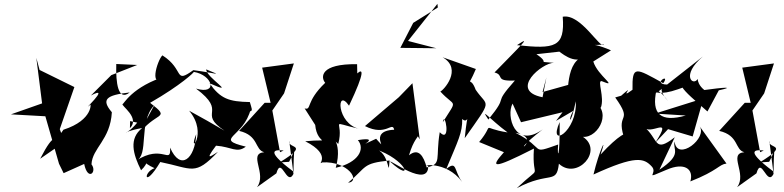

<svg xmlns="http://www.w3.org/2000/svg" viewBox="-20 -892 4081 999"><path d="M315 -153 291 -220 367 -439 186 -528 169 -591 199 -354 37 -297 216 -287 287 -40 311 9 418 -39C437 53 487 3 456 -37C460 -122 554 -164 562 -308C505 -375 532 -397 655 -411C594 -363 582 -461 585 -559L694 -554L559 -501L453 -395C566 -455 393 -299 450 -347C452 -362 469 -268 310 -217C258 -137 269 -221 189 -66Z M657 -262 694 -254C631 -175 590 -203 720 -226C650 -171 671 -92 714 -6C803 -92 651 -78 784 -17C723 5 729 93 814 -49C983 -15 992 26 1114 -102C1092 -90 1034 -42 1104 -134C1186 -128 1212 -93 1259 -129C1088 -171 1248 -174 1285 -326L1185 -306C1303 -318 1299 -295 1280 -361C1171 -363 1127 -378 1070 -459C1223 -391 1052 -488 1053 -531C1141 -494 1114 -510 986 -527C883 -453 942 -530 825 -604C798 -579 747 -411 850 -498C664 -442 622 -346 618 -351C607 -343 711 -280 656 -225ZM964 -316C1067 -194 953 -76 1001 -194C995 -64 918 -1 865 -124C870 -30 826 -147 687 -55C758 -83 697 -255 783 -345L694 -181C784 -318 879 -266 761 -357C923 -450 993 -518 988 -518C1086 -502 1117 -397 1000 -431C1169 -304 1004 -309 1148 -212C1088 -247 1027 -282 964 -316Z M1418 10C1444 -83 1472 81 1507 13L1485 -159C1475 -115 1598 -147 1435 -47L1484 -50C1532 -135 1508 -196 1507 1C1341 -123 1426 -111 1456 -109L1437 -100L1397 -317L1458 -406L1509 -562L1344 -540L1388 -357H1357L1224 -211C1328 -187 1304 -113 1355 -100C1268 -93 1371 12 1317 82Z M1620 -242C1630 -131 1719 -172 1568 -157C1717 -82 1622 -28 1657 -47C1790 -55 1860 51 1791 59C1891 -24 1862 -42 2007 -57C1998 50 2012 -103 1930 -117C2096 -63 2137 65 2011 -50C2002 -68 2212 93 2208 -30C2160 -29 2301 -60 2385 55C2340 -4 2360 -59 2302 -13C2365 -164 2386 -201 2385 -273C2421 -238 2415 -342 2398 -173C2547 -385 2519 -331 2455 -425C2424 -509 2408 -419 2456 -533L2283 -594C2390 -532 2285 -419 2271 -416C2349 -330 2363 -383 2284 -256C2294 -322 2329 -142 2268 -204C2245 -65 2281 -38 2200 -21C2184 -81 2157 -124 2108 -84C2157 -251 2209 -128 2064 -332L2164 -167L2126 -459L2055 -386L1879 -236C1990 -180 2021 -263 2031 -217C1885 -211 2014 -86 1937 -170C1795 -105 1987 -187 1842 -163C1881 -117 1846 -46 1727 -19C1769 -169 1678 -197 1740 -143C1773 -270 1681 -259 1852 -221C1730 -246 1729 -440 1796 -342C1884 -527 1866 -535 1839 -510L1838 -558C1645 -561 1648 -490 1672 -461C1568 -362 1603 -317 1565 -328ZM2130 -773 2063 -643 2250 -641 2103 -679 2256 -872 2258 -853Z M3106 -331C3127 -386 3086 -473 3110 -470C3204 -431 3089 -498 3067 -572L3159 -630C3035 -685 2997 -650 3123 -660C3103 -633 3003 -823 2908 -805C2920 -646 2868 -636 2670 -657C2749 -710 2696 -662 2553 -515C2607 -501 2550 -468 2659 -473C2535 -333 2636 -411 2521 -270C2475 -339 2527 -273 2621 -203C2469 -227 2561 -258 2473 -153L2602 -100C2533 -22 2534 -5 2758 -119C2746 61 2811 -48 2669 87C2841 -4 2875 71 2888 -40C2982 47 3122 -108 3013 -180C3096 -173 3176 -327 3050 -371ZM2964 -316C2934 -274 2945 -218 2976 -365C2985 -207 2828 -114 2892 -257C2894 -66 2878 -66 2884 -140C2732 -86 2826 -118 2662 -201C2825 -171 2585 -48 2804 -219C2659 -114 2612 -290 2647 -353L2691 -256L2907 -308L2873 -263ZM2888 -623C2885 -634 2969 -542 3034 -603C2913 -585 2943 -385 2925 -358C3011 -522 3063 -365 3021 -474L2803 -413L2823 -489L2803 -386C2625 -421 2803 -567 2862 -565C2762 -575 2850 -557 2771 -610Z M3456 -220 3584 -182 3640 -380 3388 -301 3548 -291C3419 -254 3367 -297 3396 -425C3353 -363 3328 -320 3381 -403C3465 -442 3383 -447 3456 -366C3361 -499 3326 -363 3506 -427L3615 -465C3458 -483 3529 -428 3661 -312L3720 -422C3805 -441 3755 -439 3632 -422C3720 -393 3616 -414 3610 -481C3587 -442 3520 -498 3637 -598L3451 -452C3369 -454 3471 -516 3431 -459C3286 -539 3269 -554 3271 -425C3192 -366 3297 -469 3212 -394L3181 -385C3276 -252 3186 -309 3225 -183C3274 -148 3296 -295 3105 -88C3143 -200 3097 -107 3068 16C3288 -85 3330 -69 3370 -27C3408 11 3318 47 3449 -9C3541 -49 3591 -13 3572 52C3717 -5 3721 -37 3760 -41L3618 -238C3668 -176 3502 -47 3490 -156C3478 -112 3534 -91 3411 -9L3491 -178C3379 -91 3410 -170 3327 -236C3358 -175 3488 -303 3390 -150Z M3916 10C3942 -83 3970 81 4005 13L3983 -159C3973 -115 4096 -147 3933 -47L3982 -50C4030 -135 4006 -196 4005 1C3839 -123 3924 -111 3954 -109L3935 -100L3895 -317L3956 -406L4007 -562L3842 -540L3886 -357H3855L3722 -211C3826 -187 3802 -113 3853 -100C3766 -93 3869 12 3815 82Z"/></svg>

Font: Asimov Silicon
Style: Regular
Weight: 400
Designer: Google
Version: Version 2.000980; 2014